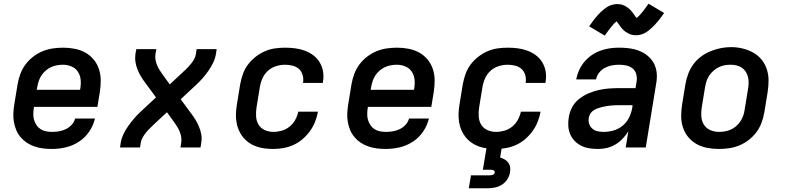

<svg xmlns="http://www.w3.org/2000/svg" viewBox="-20 -795 4240 1035"><path d="M260 8Q235 8 211.5 5Q188 2 166 -5.5Q144 -13 125 -25.5Q106 -38 91.5 -55Q77 -72 68 -93Q59 -114 55 -137Q51 -160 52 -184Q53 -208 57 -232L75 -342Q80 -370 90 -397Q100 -424 117.5 -447.5Q135 -471 159 -489.5Q183 -508 210 -519Q237 -530 265 -534Q293 -538 321 -538Q352 -538 383 -532Q414 -526 440 -511.5Q466 -497 485 -474Q504 -451 513.5 -422Q523 -393 523 -361.5Q523 -330 518 -298L505 -219H163V-217Q160 -200 159.5 -183Q159 -166 163 -151Q167 -136 175.5 -122.5Q184 -109 197 -100Q210 -91 226.5 -87.5Q243 -84 260 -84Q278 -84 297 -87Q316 -90 334 -98.5Q352 -107 366 -122Q380 -137 385 -156H492Q483 -118 460.5 -85Q438 -52 404.5 -30.5Q371 -9 333.5 -0.5Q296 8 260 8ZM178 -311H412V-313Q417 -338 415 -363Q413 -388 400.5 -407.5Q388 -427 366 -436.5Q344 -446 319 -446Q303 -446 286.5 -443Q270 -440 255 -433Q240 -426 226.5 -414.5Q213 -403 203.5 -388.5Q194 -374 189 -358.5Q184 -343 181 -327Z M627 0 631 -27Q635 -50 645.5 -72Q656 -94 670.5 -114.5Q685 -135 701 -154Q717 -173 735 -190L821 -270L765 -346Q752 -363 741 -381Q730 -399 722 -418.5Q714 -438 710.5 -459.5Q707 -481 710 -504L715 -530H823L818 -504Q816 -489 818 -475Q820 -461 825 -448Q830 -435 836.5 -423.5Q843 -412 851 -401L895 -340L967 -407Q968 -408 969 -409Q970 -410 971 -411L972 -412Q972 -412 972 -412Q972 -412 972 -412Q973 -413 974 -414Q975 -415 977 -416Q977 -416 977 -416Q977 -416 977 -416Q977 -416 977 -416Q977 -416 977 -416Q987 -426 996 -435.5Q1005 -445 1013.5 -456Q1022 -467 1028 -479Q1034 -491 1036 -504L1040 -530H1148L1144 -504Q1140 -480 1129.5 -458Q1119 -436 1105 -415.5Q1091 -395 1074.5 -376Q1058 -357 1040 -340L954 -260L1010 -184Q1023 -167 1034 -149Q1045 -131 1053 -111.5Q1061 -92 1065 -70.5Q1069 -49 1065 -27L1061 0H953L957 -27Q959 -41 957 -55Q955 -69 950 -82Q945 -95 938.5 -106.5Q932 -118 924 -129L880 -190L808 -123Q807 -122 806 -121Q805 -120 804 -119V-118Q804 -118 803.5 -118Q803 -118 803 -118Q802 -117 801 -116Q800 -115 799 -114Q799 -114 799 -114Q799 -114 799 -114Q799 -114 799 -114Q799 -114 799 -114Q788 -104 779 -94.5Q770 -85 762 -74Q754 -63 747.5 -51Q741 -39 739 -27L735 0Z M1454 8Q1430 8 1406.5 5Q1383 2 1361.5 -5.5Q1340 -13 1321.5 -26Q1303 -39 1289.5 -56Q1276 -73 1267 -94Q1258 -115 1254.5 -138Q1251 -161 1252 -184.5Q1253 -208 1257 -232L1275 -342Q1280 -369 1289.5 -396Q1299 -423 1316.5 -446.5Q1334 -470 1357.5 -488.5Q1381 -507 1407.5 -518.5Q1434 -530 1461.5 -534Q1489 -538 1517 -538Q1544 -538 1571.5 -534.5Q1599 -531 1624 -521.5Q1649 -512 1669.5 -496.5Q1690 -481 1703.5 -458.5Q1717 -436 1721.5 -409Q1726 -382 1721 -354Q1721 -353 1720.5 -351.5Q1720 -350 1720 -348H1613Q1613 -349 1613.5 -349.5Q1614 -350 1614 -351Q1617 -372 1611 -391.5Q1605 -411 1591 -423.5Q1577 -436 1557 -441Q1537 -446 1517 -446Q1493 -446 1468.5 -438.5Q1444 -431 1425 -414Q1406 -397 1395.5 -374Q1385 -351 1381 -327L1363 -217Q1359 -192 1360.5 -167.5Q1362 -143 1373.5 -123.5Q1385 -104 1407 -94Q1429 -84 1454 -84Q1476 -84 1499 -90.5Q1522 -97 1541 -112.5Q1560 -128 1571.5 -149Q1583 -170 1588 -193H1694Q1689 -165 1678.5 -138.5Q1668 -112 1651 -88.5Q1634 -65 1611.5 -45.5Q1589 -26 1562.5 -14Q1536 -2 1508.5 3Q1481 8 1454 8Z M2060 8Q2035 8 2011.5 5Q1988 2 1966 -5.5Q1944 -13 1925 -25.5Q1906 -38 1891.5 -55Q1877 -72 1868 -93Q1859 -114 1855 -137Q1851 -160 1852 -184Q1853 -208 1857 -232L1875 -342Q1880 -370 1890 -397Q1900 -424 1917.5 -447.5Q1935 -471 1959 -489.5Q1983 -508 2010 -519Q2037 -530 2065 -534Q2093 -538 2121 -538Q2152 -538 2183 -532Q2214 -526 2240 -511.5Q2266 -497 2285 -474Q2304 -451 2313.5 -422Q2323 -393 2323 -361.5Q2323 -330 2318 -298L2305 -219H1963V-217Q1960 -200 1959.5 -183Q1959 -166 1963 -151Q1967 -136 1975.5 -122.5Q1984 -109 1997 -100Q2010 -91 2026.5 -87.5Q2043 -84 2060 -84Q2078 -84 2097 -87Q2116 -90 2134 -98.5Q2152 -107 2166 -122Q2180 -137 2185 -156H2292Q2283 -118 2260.5 -85Q2238 -52 2204.5 -30.5Q2171 -9 2133.5 -0.5Q2096 8 2060 8ZM1978 -311H2212V-313Q2217 -338 2215 -363Q2213 -388 2200.5 -407.5Q2188 -427 2166 -436.5Q2144 -446 2119 -446Q2103 -446 2086.5 -443Q2070 -440 2055 -433Q2040 -426 2026.5 -414.5Q2013 -403 2003.5 -388.5Q1994 -374 1989 -358.5Q1984 -343 1981 -327Z M2654 8Q2630 8 2606.5 5Q2583 2 2561.5 -5.5Q2540 -13 2521.5 -26Q2503 -39 2489.5 -56Q2476 -73 2467 -94Q2458 -115 2454.5 -138Q2451 -161 2452 -184.5Q2453 -208 2457 -232L2475 -342Q2480 -369 2489.5 -396Q2499 -423 2516.5 -446.5Q2534 -470 2557.5 -488.5Q2581 -507 2607.5 -518.5Q2634 -530 2661.5 -534Q2689 -538 2717 -538Q2744 -538 2771.5 -534.5Q2799 -531 2824 -521.5Q2849 -512 2869.5 -496.5Q2890 -481 2903.5 -458.5Q2917 -436 2921.5 -409Q2926 -382 2921 -354Q2921 -353 2920.5 -351.5Q2920 -350 2920 -348H2813Q2813 -349 2813.5 -349.5Q2814 -350 2814 -351Q2817 -372 2811 -391.5Q2805 -411 2791 -423.5Q2777 -436 2757 -441Q2737 -446 2717 -446Q2693 -446 2668.5 -438.5Q2644 -431 2625 -414Q2606 -397 2595.5 -374Q2585 -351 2581 -327L2563 -217Q2559 -192 2560.5 -167.5Q2562 -143 2573.5 -123.5Q2585 -104 2607 -94Q2629 -84 2654 -84Q2676 -84 2699 -90.5Q2722 -97 2741 -112.5Q2760 -128 2771.5 -149Q2783 -170 2788 -193H2894Q2889 -165 2878.5 -138.5Q2868 -112 2851 -88.5Q2834 -65 2811.5 -45.5Q2789 -26 2762.5 -14Q2736 -2 2708.5 3Q2681 8 2654 8ZM2507 220 2519 150H2619Q2623 150 2627.5 149.5Q2632 149 2636 147.5Q2640 146 2643.5 142.5Q2647 139 2647 135Q2648 131 2645.5 127.5Q2643 124 2639.5 122.5Q2636 121 2632 120.5Q2628 120 2624 120H2583L2603 0H2685L2676 54Q2689 58 2700.5 64.5Q2712 71 2720 82Q2728 93 2730 107Q2732 121 2729 135Q2726 154 2714.5 172Q2703 190 2685 201Q2667 212 2647 216Q2627 220 2607 220Z M3204 8Q3181 8 3157.5 4.5Q3134 1 3114 -9Q3094 -19 3078.5 -34.5Q3063 -50 3054 -71Q3045 -92 3043.5 -115.5Q3042 -139 3046 -162Q3050 -190 3064 -216.5Q3078 -243 3101.5 -261.5Q3125 -280 3152 -291.5Q3179 -303 3207 -309.5Q3235 -316 3263 -318Q3291 -320 3318 -320H3406L3412 -358Q3415 -377 3409.5 -396Q3404 -415 3389.5 -426.5Q3375 -438 3356 -442Q3337 -446 3317 -446Q3298 -446 3278.5 -442.5Q3259 -439 3241 -429.5Q3223 -420 3210 -403.5Q3197 -387 3193 -367H3086Q3091 -393 3102 -417Q3113 -441 3130 -461.5Q3147 -482 3169.5 -497.5Q3192 -513 3217 -522Q3242 -531 3267 -534.5Q3292 -538 3317 -538Q3339 -538 3360 -536Q3381 -534 3401 -529Q3421 -524 3439.5 -515Q3458 -506 3473 -493Q3488 -480 3499 -463.5Q3510 -447 3515.5 -427Q3521 -407 3521 -385.5Q3521 -364 3517 -343L3461 0H3353L3367 -87Q3354 -66 3336.5 -47.5Q3319 -29 3297 -16Q3275 -3 3251.5 2.5Q3228 8 3204 8Q3204 8 3204 8Q3204 8 3204 8ZM3234 -84Q3260 -84 3287 -91.5Q3314 -99 3336 -117Q3358 -135 3370.5 -160Q3383 -185 3388 -212L3390 -228H3318Q3307 -228 3295 -227.5Q3283 -227 3271.5 -226Q3260 -225 3248.5 -223Q3237 -221 3225 -218Q3213 -215 3201.5 -211Q3190 -207 3179.5 -200Q3169 -193 3162.5 -182.5Q3156 -172 3154 -160Q3151 -143 3156 -127.5Q3161 -112 3173 -101.5Q3185 -91 3201 -87.5Q3217 -84 3234 -84ZM3240 -603 3156 -653Q3165 -666 3173.5 -677.5Q3182 -689 3190 -699Q3198 -709 3205.5 -717Q3213 -725 3221 -732.5Q3229 -740 3239.5 -748Q3250 -756 3260.5 -761.5Q3271 -767 3283.5 -770Q3296 -773 3307 -773Q3315 -773 3322 -772Q3329 -771 3335.5 -769Q3342 -767 3348.5 -763.5Q3355 -760 3360 -756.5Q3365 -753 3370.5 -748.5Q3376 -744 3381 -738.5Q3386 -733 3389.5 -728Q3393 -723 3396.5 -718.5Q3400 -714 3404 -708Q3408 -702 3412 -698Q3419 -704 3426 -711Q3433 -718 3440.5 -727.5Q3448 -737 3457 -748.5Q3466 -760 3476 -775L3560 -725Q3551 -712 3542.5 -700.5Q3534 -689 3526 -679.5Q3518 -670 3510 -661.5Q3502 -653 3494.5 -646Q3487 -639 3476.5 -630.5Q3466 -622 3455 -616.5Q3444 -611 3432 -608Q3420 -605 3408 -605Q3401 -605 3394 -606Q3387 -607 3380.5 -609Q3374 -611 3367.5 -614.5Q3361 -618 3355.5 -621.5Q3350 -625 3344.5 -629.5Q3339 -634 3334.5 -639.5Q3330 -645 3326 -650Q3322 -655 3319 -659.5Q3316 -664 3311.5 -670Q3307 -676 3304 -680Q3296 -674 3289.5 -667Q3283 -660 3275.5 -650.5Q3268 -641 3259 -629.5Q3250 -618 3240 -603Z M3854 8Q3823 8 3792 2Q3761 -4 3735 -18.5Q3709 -33 3690 -56Q3671 -79 3661.5 -108Q3652 -137 3652 -168.5Q3652 -200 3657 -232L3675 -342Q3680 -370 3690 -397Q3700 -424 3717.5 -448Q3735 -472 3759 -490Q3783 -508 3810.5 -519Q3838 -530 3865.5 -535.5Q3893 -541 3921 -541Q3953 -541 3983.5 -533.5Q4014 -526 4040 -511.5Q4066 -497 4085 -474Q4104 -451 4113.5 -422Q4123 -393 4123 -361.5Q4123 -330 4118 -298L4100 -188Q4095 -160 4085 -133Q4075 -106 4057.5 -82.5Q4040 -59 4016 -40.5Q3992 -22 3965 -11Q3938 0 3910 4Q3882 8 3854 8ZM3856 -84Q3873 -84 3889 -87Q3905 -90 3920.5 -97Q3936 -104 3949 -115.5Q3962 -127 3971.5 -141.5Q3981 -156 3986.5 -171.5Q3992 -187 3994 -203L4012 -313Q4015 -330 4015.5 -346.5Q4016 -363 4012.5 -378.5Q4009 -394 4000.5 -407.5Q3992 -421 3979 -430Q3966 -439 3950 -442.5Q3934 -446 3917 -446Q3901 -446 3885 -443Q3869 -440 3854 -432.5Q3839 -425 3826 -413.5Q3813 -402 3803.5 -388Q3794 -374 3789 -358.5Q3784 -343 3781 -327L3763 -217Q3759 -192 3760.5 -167.5Q3762 -143 3774.5 -123Q3787 -103 3809 -93.5Q3831 -84 3856 -84Z"/></svg>

Font: Iosevka Curly SmBdExObl
Style: Regular
Weight: 600
Width: 7
Italic angle: -9°
Monospace: yes
Designer: Belleve Invis
Foundry: Belleve Invis
Version: Version 11.1.0; ttfautohint (v1.8.3)